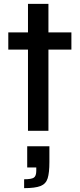

<svg xmlns="http://www.w3.org/2000/svg" viewBox="-20 -678 414 995"><path d="M125 0V-421H23V-510H125V-658H231V-510H350V-421H231V0ZM105 297V251Q143 251 155.5 242.5Q168 234 168 207V190H121V80H236V162Q236 217 227 246Q218 275 190 286Q162 297 105 297Z"/></svg>

Font: Saira Medium
Style: Regular
Weight: 500
Designer: Hector Gatti with collaboration of the Omnibus-Type team
Foundry: Omnibus-Type
Version: Version 1.100; ttfautohint (v1.8.3)